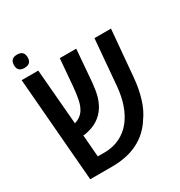

<svg xmlns="http://www.w3.org/2000/svg" viewBox="-177 -882 945 1007"><g transform="rotate(-30 295.5 -379.0)"><path d="M77.6 0 25.9 -629.9H126.5L154.8 -294.4Q196.8 -306.6 215.8 -342.3Q227.1 -362.3 232.9 -391.6Q238.8 -420.9 242.7 -460.9L256.8 -629.9H356.4L340.3 -432.1Q335.9 -387.2 327.4 -356Q318.8 -324.7 302.2 -297.9Q281.2 -265.6 249.8 -245.6Q218.3 -225.6 170.4 -217.3Q168 -217.3 165.5 -217.3Q163.1 -217.3 161.1 -217.3L171.9 -84H212.9Q264.2 -84 306.2 -104.5Q348.1 -125 377.4 -162.6Q432.1 -233.4 442.9 -350.6L466.8 -629.9H566.9L542.5 -351.1Q537.1 -286.1 520 -228.8Q502.9 -171.4 473.1 -130.9Q455.6 -101.6 426.8 -74.5Q397.9 -47.4 359.9 -29.8Q329.1 -15.1 291.3 -7.6Q253.4 0 212.9 0ZM71.3 -677.7Q30.3 -677.7 30.3 -717.8Q30.3 -758.3 71.8 -758.3Q113.3 -758.3 113.3 -717.8Q113.3 -677.7 71.3 -677.7Z"/></g></svg>

Font: Open Sans Condensed SemiBold
Style: Regular
Weight: 600
Width: 3
Designer: Monotype Design Team
Foundry: Monotype Imaging Inc.
Version: Version 3.000; ttfautohint (v1.8.4)